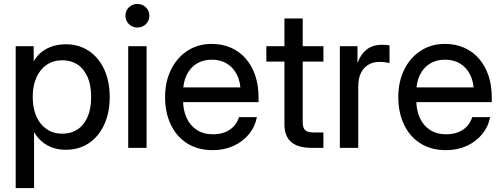

<svg xmlns="http://www.w3.org/2000/svg" viewBox="-20 -750 2547 974"><path d="M59.6 204.1V-515.6H150.9V-440.4H151.9Q168.5 -469.2 193.4 -488Q218.3 -506.8 249.3 -516.1Q280.3 -525.4 313.5 -525.4Q380.4 -525.4 430.7 -491.7Q481 -458 508.8 -397.7Q536.6 -337.4 536.6 -257.8Q536.6 -178.7 508.8 -118.2Q481 -57.6 430.9 -23.9Q380.9 9.8 313 9.8Q279.8 9.8 250.2 0.2Q220.7 -9.3 196.3 -28.8Q171.9 -48.3 153.8 -78.1H152.8V204.1ZM296.4 -71.8Q339.8 -71.8 372.6 -93Q405.3 -114.3 423.8 -155.8Q442.4 -197.3 442.4 -257.8Q442.4 -318.8 423.8 -360.4Q405.3 -401.9 372.6 -423.1Q339.8 -444.3 296.4 -444.3Q250.5 -444.3 216.6 -421.1Q182.6 -397.9 164.3 -356.2Q146 -314.5 146 -257.8Q146 -201.7 164.3 -159.9Q182.6 -118.2 216.6 -95Q250.5 -71.8 296.4 -71.8Z M630.4 0V-515.6H723.6V0ZM677.2 -610.4Q651.4 -610.4 633.8 -627.9Q616.2 -645.5 616.2 -670.4Q616.2 -695.3 633.8 -712.6Q651.4 -730 676.8 -730Q702.6 -730 720.2 -712.6Q737.8 -695.3 737.8 -669.9Q737.8 -645 720.2 -627.7Q702.6 -610.4 677.2 -610.4Z M1059.6 11.7Q983.4 11.7 929.2 -22.9Q875 -57.6 846.2 -118.4Q817.4 -179.2 817.4 -256.8Q817.4 -335.4 847.4 -396.5Q877.4 -457.5 930.9 -492.4Q984.4 -527.3 1053.7 -527.3Q1107.9 -527.3 1151.9 -507.8Q1195.8 -488.3 1227.1 -452.1Q1258.3 -416 1274.9 -366.7Q1291.5 -317.4 1291.5 -257.3V-231.9H862.3V-306.6H1241.2L1200.7 -282.2Q1200.7 -332.5 1182.6 -369.6Q1164.6 -406.7 1131.8 -427Q1099.1 -447.3 1054.2 -447.3Q1010.3 -447.3 977.5 -427Q944.8 -406.7 926.8 -369.6Q908.7 -332.5 908.7 -282.2V-242.2Q908.7 -191.4 926.5 -152.3Q944.3 -113.3 978 -91.1Q1011.7 -68.8 1060.1 -68.8Q1095.7 -68.8 1122.6 -79.8Q1149.4 -90.8 1167 -110.4Q1184.6 -129.9 1192.4 -155.8H1283.2Q1273.4 -106 1242.2 -68.4Q1210.9 -30.8 1163.8 -9.5Q1116.7 11.7 1059.6 11.7Z M1620.6 -515.6V-437.5H1331.1V-515.6ZM1422.9 -656.2H1515.6V-130.9Q1515.6 -101.6 1527.8 -89.8Q1540 -78.1 1571.3 -78.1Q1582.5 -78.1 1596.2 -78.1Q1609.9 -78.1 1620.6 -78.1V0Q1607.9 0 1591.3 0Q1574.7 0 1560.1 0Q1490.7 0 1456.8 -29.8Q1422.9 -59.6 1422.9 -119.6Z M1704.1 0V-515.6H1793.5V-433.6H1795.4Q1809.6 -474.6 1840.1 -498.8Q1870.6 -522.9 1919.4 -522.9Q1931.2 -522.9 1940.7 -522Q1950.2 -521 1956.1 -520V-430.7Q1950.7 -431.6 1936 -433.8Q1921.4 -436 1903.3 -436Q1874.5 -436 1850.3 -422.6Q1826.2 -409.2 1811.8 -381.6Q1797.4 -354 1797.4 -311V0Z M2242.7 11.7Q2166.5 11.7 2112.3 -22.9Q2058.1 -57.6 2029.3 -118.4Q2000.5 -179.2 2000.5 -256.8Q2000.5 -335.4 2030.5 -396.5Q2060.5 -457.5 2114 -492.4Q2167.5 -527.3 2236.8 -527.3Q2291 -527.3 2335 -507.8Q2378.9 -488.3 2410.2 -452.1Q2441.4 -416 2458 -366.7Q2474.6 -317.4 2474.6 -257.3V-231.9H2045.4V-306.6H2424.3L2383.8 -282.2Q2383.8 -332.5 2365.7 -369.6Q2347.7 -406.7 2314.9 -427Q2282.2 -447.3 2237.3 -447.3Q2193.4 -447.3 2160.6 -427Q2127.9 -406.7 2109.9 -369.6Q2091.8 -332.5 2091.8 -282.2V-242.2Q2091.8 -191.4 2109.6 -152.3Q2127.4 -113.3 2161.1 -91.1Q2194.8 -68.8 2243.2 -68.8Q2278.8 -68.8 2305.7 -79.8Q2332.5 -90.8 2350.1 -110.4Q2367.7 -129.9 2375.5 -155.8H2466.3Q2456.5 -106 2425.3 -68.4Q2394 -30.8 2346.9 -9.5Q2299.8 11.7 2242.7 11.7Z"/></svg>

Font: Inter Cardless Display
Style: Regular
Weight: 400
Designer: Rasmus Andersson
Foundry: rsms
Version: Version 4.001;git-9221beed3